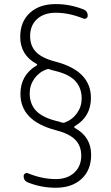

<svg xmlns="http://www.w3.org/2000/svg" viewBox="-20 -760 540 931"><path d="M220.7 -423.8Q213.9 -426.8 206.1 -423.8Q168.9 -410.2 146.5 -378.4Q124 -346.7 124 -307.6Q124 -256.8 153.8 -224.1Q183.6 -191.4 252 -173.8Q265.6 -170.9 279.3 -166Q286.1 -163.1 293.9 -166Q331.1 -179.7 353.5 -211.4Q376 -243.2 376 -282.2Q376 -333 346.2 -366.2Q316.4 -399.4 248 -416Q233.4 -418.9 220.7 -423.8ZM157.2 -450.2Q78.1 -493.2 78.1 -581.1Q78.1 -654.3 124.5 -697.3Q170.9 -740.2 250 -740.2Q319.3 -740.2 383.8 -714.8Q405.3 -707 405.3 -683.6Q405.3 -675.8 398.4 -671.4Q391.6 -667 384.8 -669.9Q315.4 -698.2 250 -698.2Q193.4 -698.2 159.7 -667.5Q126 -636.7 126 -585Q126 -537.1 155.3 -507.3Q184.6 -477.5 250 -460.9Q420.9 -416 420.9 -285.2Q420.9 -194.3 342.8 -148.4Q336.9 -144.5 342.8 -139.6Q421.9 -96.7 421.9 -8.8Q421.9 64.5 375.5 107.4Q329.1 150.4 250 150.4Q180.7 150.4 116.2 125Q94.7 117.2 94.7 93.8Q94.7 85.9 101.6 81.5Q108.4 77.1 115.2 80.1Q184.6 108.4 250 108.4Q306.6 108.4 340.3 77.1Q374 45.9 374 -4.9Q374 -52.7 344.7 -82.5Q315.4 -112.3 250 -128.9Q79.1 -173.8 79.1 -304.7Q79.1 -395.5 157.2 -442.4Q163.1 -446.3 157.2 -450.2Z"/></svg>

Font: Rounded Mgen+ 1mn light
Style: Regular
Weight: 200
Designer: [Source Han Sans]
Ryoko NISHIZUKA  (kana & ideographs); Paul D. Hunt (Latin, Greek & Cyrillic); Wenlong ZHANG  (bopomofo
Version: Version 1.059.20150602